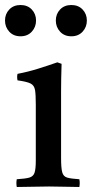

<svg xmlns="http://www.w3.org/2000/svg" viewBox="-40 -746 367 767"><path d="M277 1Q249 1 220 0Q191 -1 156 -1Q124 -1 90.5 0Q57 1 27 1Q24 -15 27 -30Q61 -32 77 -36.5Q93 -41 98 -56Q103 -71 103 -104V-328Q103 -367 100 -386Q97 -405 82 -412.5Q67 -420 30 -425Q27 -439 30 -451Q72 -459 112 -471.5Q152 -484 189 -497L206 -491Q205 -460 204.5 -433Q204 -406 204 -382V-114Q204 -75 208.5 -58Q213 -41 228.5 -36.5Q244 -32 277 -30Q280 -15 277 1ZM-20 -664Q-20 -690 -3 -708Q14 -726 42 -726Q70 -726 87 -708Q104 -690 104 -664Q104 -638 87 -619.5Q70 -601 42 -601Q14 -601 -3 -619.5Q-20 -638 -20 -664ZM183 -664Q183 -690 200 -708Q217 -726 245 -726Q273 -726 290 -708Q307 -690 307 -664Q307 -638 290 -619.5Q273 -601 245 -601Q217 -601 200 -619.5Q183 -638 183 -664Z"/></svg>

Font: Castoro
Style: Regular
Weight: 400
Designer: John Hudson
Foundry: Tiro Typeworks Ltd.
Version: Version 2.04